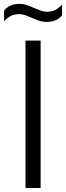

<svg xmlns="http://www.w3.org/2000/svg" viewBox="-56 -944 331 964"><path d="M72 0V-740H148V0ZM179.5 -834Q158 -834 139 -840.5Q120 -847 102.5 -855Q87 -862 71.5 -867.5Q56 -873 40 -873Q16.5 -873 -1.2 -864Q-19 -855 -35.5 -836.5V-891Q-22 -907.5 -3.2 -916Q15.5 -924.5 40.5 -924.5Q62 -924.5 81 -917.8Q100 -911 117.5 -903Q133 -896.5 148.5 -890.8Q164 -885 180 -885Q203.5 -885 221.5 -894Q239.5 -903 255.5 -921.5V-866.5Q242.5 -851 223.5 -842.5Q204.5 -834 179.5 -834Z"/></svg>

Font: Encode Sans SC Condensed
Style: Regular
Weight: 400
Width: 3
Designer: Multiple Designers
Foundry: Impallari Type
Version: Version 3.002